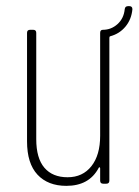

<svg xmlns="http://www.w3.org/2000/svg" viewBox="-20 -598 451 625"><path d="M411 -568Q408 -535 388.5 -511.5Q369 -488 339 -480Q336 -479 336 -475V-10Q336 0 326 0H316Q306 0 306 -10V-50Q306 -53 304 -53.5Q302 -54 301 -51Q270 7 196 7Q136 7 102 -29.5Q68 -66 68 -138V-491Q68 -501 78 -501H88Q98 -501 98 -491V-145Q98 -83 124.5 -52Q151 -21 200 -21Q249 -21 277.5 -57Q306 -93 306 -156V-491Q306 -501 315 -501Q342 -501 362.5 -519.5Q383 -538 386 -568Q387 -578 397 -578H401Q411 -578 411 -568Z"/></svg>

Font: Barlow Condensed Thin
Style: Regular
Weight: 250
Width: 3
Designer: Jeremy Tribby
Foundry: Tribby Type
Version: Version 1.408